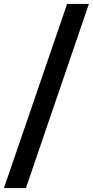

<svg xmlns="http://www.w3.org/2000/svg" viewBox="-45 -835 469 970"><path d="M294 -815 -25 115H86L404 -815Z"/></svg>

Font: Argentum Sans Medium
Style: Regular
Weight: 500
Designer: Julieta Ulanovsky
Foundry: Julieta Ulanovsky
Version: Version 5.001;January 29, 2019;FontCreator 11.5.0.2425 64-bi